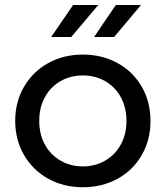

<svg xmlns="http://www.w3.org/2000/svg" viewBox="-20 -758 676 783"><path d="M42 -265.2Q42 -342.6 77.9 -404.2Q113.9 -465.9 176.5 -500.6Q239.1 -535.4 317.9 -535.4Q396.6 -535.4 459.5 -500.7Q522.5 -466 558.1 -404.4Q593.7 -342.7 593.7 -265Q593.7 -187.5 558.1 -125.6Q522.5 -63.6 459.5 -29Q396.6 5.6 317.9 5.6Q239.1 5.6 176.5 -29.2Q113.9 -64 77.9 -125.9Q42 -187.8 42 -265.2ZM495.7 -265Q495.7 -319.6 472.6 -361.8Q449.5 -404 408.7 -427.2Q367.9 -450.4 317.9 -450.4Q267.8 -450.4 227 -427.2Q186.2 -404 163.1 -361.8Q140 -319.6 140 -265Q140 -210.4 163.1 -168.4Q186.2 -126.4 227 -102.9Q267.8 -79.4 317.9 -79.4Q367.9 -79.4 408.7 -102.9Q449.5 -126.4 472.6 -168.4Q495.7 -210.4 495.7 -265ZM452.3 -737.6H554.9L445.4 -607H363.6ZM278.1 -737.6H380.7L270.4 -607H188.6Z"/></svg>

Font: iiserrat Thin
Style: Regular
Weight: 100
Designer: Akira Ohta
Foundry: Akira Ohta
Version: Version 1.200;Glyphs 3.3.1 (3343)